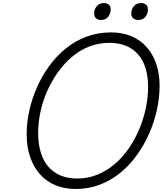

<svg xmlns="http://www.w3.org/2000/svg" viewBox="-20 -1229 1074 1268"><path d="M480 19Q406 19 346.5 -5.5Q287 -30 244.5 -77.5Q202 -125 179 -192Q156 -259 156 -343Q156 -418 173 -496Q190 -574 223 -649.5Q256 -725 303.5 -791Q351 -857 413 -907.5Q475 -958 550 -986.5Q625 -1015 713 -1015Q787 -1015 846 -990.5Q905 -966 946.5 -920.5Q988 -875 1011 -809.5Q1034 -744 1034 -663Q1034 -585 1016.5 -504.5Q999 -424 965.5 -348Q932 -272 884.5 -205.5Q837 -139 775.5 -88.5Q714 -38 639.5 -9.5Q565 19 480 19ZM490 -50Q562 -50 624.5 -76Q687 -102 739.5 -147Q792 -192 832.5 -252Q873 -312 901 -379.5Q929 -447 943.5 -517Q958 -587 958 -654Q958 -725 941 -779.5Q924 -834 891 -871Q858 -908 810.5 -927Q763 -946 702 -946Q631 -946 568 -921Q505 -896 453 -851.5Q401 -807 360 -748.5Q319 -690 290 -623.5Q261 -557 246.5 -487.5Q232 -418 232 -351Q232 -279 249 -223Q266 -167 298.5 -129Q331 -91 379 -70.5Q427 -50 490 -50ZM646 -1097Q627 -1097 614.5 -1108Q602 -1119 602 -1141Q602 -1167 619 -1188Q636 -1209 667 -1209Q686 -1209 698.5 -1198.5Q711 -1188 711 -1166Q711 -1141 695 -1119Q679 -1097 646 -1097ZM892 -1097Q873 -1097 860 -1108Q847 -1119 847 -1141Q847 -1167 864 -1188Q881 -1209 913 -1209Q931 -1209 944 -1198.5Q957 -1188 957 -1166Q957 -1141 941 -1119Q925 -1097 892 -1097Z"/></svg>

Font: Playwrite RO Light
Style: Regular
Weight: 300
Version: Version 1.002